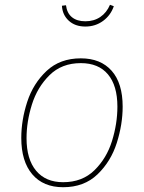

<svg xmlns="http://www.w3.org/2000/svg" viewBox="-20 -773 601 803"><path d="M69 -196Q69 -271 94 -347.5Q119 -424 175 -476.5Q231 -529 318 -529Q401 -529 447 -477Q493 -425 493 -327Q493 -253 468.5 -175.5Q444 -98 388 -44Q332 10 244 10Q161 10 115 -44Q69 -98 69 -196ZM471 -327Q471 -415 431.5 -462Q392 -509 318 -509Q238 -509 187 -458.5Q136 -408 113.5 -336Q91 -264 91 -195Q91 -107 131 -59Q171 -11 244 -11Q324 -11 375 -61Q426 -111 448.5 -183.5Q471 -256 471 -327ZM239 -749 256 -751Q260 -718 281 -701Q302 -684 337 -684Q373 -684 399.5 -702Q426 -720 440 -753L456 -747Q443 -709 411 -685.5Q379 -662 337 -662Q294 -662 267.5 -686.5Q241 -711 239 -749Z"/></svg>

Font: Fira Sans Thin
Style: Italic
Weight: 250
Italic angle: -8°
Designer: Carrois Corporate & Edenspiekermann AG
Foundry: Carrois Corporate GbR & Edenspiekermann AG
Version: Version 4.203